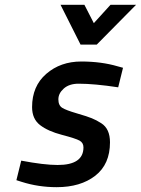

<svg xmlns="http://www.w3.org/2000/svg" viewBox="-20 -765 584 796"><path d="M306 -418Q267 -418 244.5 -398Q222 -378 222 -353Q222 -328 238 -318Q254 -308 297 -295.5Q340 -283 360 -275Q380 -267 400 -254Q436 -231 436 -175Q436 -84 375 -36.5Q314 11 215 11Q139 11 70 -11L48 -18L68 -99Q163 -81 219 -81Q326 -81 326 -154Q326 -173 310 -182Q294 -191 236.5 -206Q179 -221 146 -246.5Q113 -272 113 -321Q113 -408 172 -459Q231 -510 317 -510Q400 -510 468 -490L490 -484L470 -403Q371 -418 306 -418ZM381 -580H314L231 -745H330L369 -669L438 -745H544Z"/></svg>

Font: Titillium Web
Style: SemiBold Italic
Weight: 600
Italic angle: -13°
Version: Version 1.001;PS 57.000;hotconv 1.0.70;makeotf.lib2.5.55311